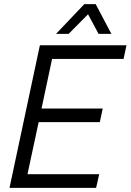

<svg xmlns="http://www.w3.org/2000/svg" viewBox="-20 -909 632 929"><path d="M232 -624 181 -384H477L463 -318H167L113 -66H460L445 0H26L173 -690H592L578 -624ZM388 -889H443L519 -745H457L406 -840L312 -745H251Z"/></svg>

Font: D-DIN
Style: DIN-Italic
Weight: 400
Italic angle: -12°
Designer: Charles Nix
Foundry: Datto Inc.
Version: Version 1.00